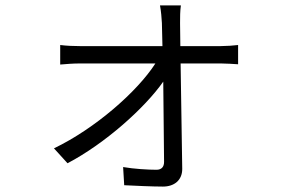

<svg xmlns="http://www.w3.org/2000/svg" viewBox="-20 -630 1040 708"><path d="M179 -83 229 -28C368 -101 514 -232 582 -329L585 -33C585 -15 576 -4 557 -4C527 -4 474 -7 434 -14L438 53C476 55 543 58 581 58C622 58 652 35 652 -7L646 -396H795C814 -396 842 -394 858 -393V-464C844 -462 813 -460 794 -460H645L644 -545C644 -567 644 -589 647 -610H570C574 -588 576 -564 577 -545L579 -460H274C251 -460 226 -461 202 -464V-392C226 -394 249 -396 275 -396H553C486 -292 331 -156 179 -83Z"/></svg>

Font: Noto Sans CJK SC DemiLight
Style: Regular
Weight: 350
Designer: Ryoko NISHIZUKA 西塚涼子 (kana, bopomofo & ideographs); Paul D. Hunt (Latin, Greek & Cyrillic); Sandoll Communications 산돌커뮤니
Foundry: Adobe
Version: Version 2.004;hotconv 1.0.118;makeotfexe 2.5.65603